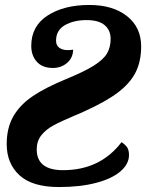

<svg xmlns="http://www.w3.org/2000/svg" viewBox="-20 -744 589 774"><path d="M7 -163Q7 -228 33.5 -274.5Q60 -321 111.5 -356Q163 -391 246 -425Q319 -455 357.5 -479Q396 -503 411 -528Q426 -553 426 -587Q426 -622 402 -642.5Q378 -663 329 -663Q277 -663 241.5 -642.5Q206 -622 206 -580Q206 -561 219 -551.5Q232 -542 253 -542Q267 -542 275 -544Q274 -510 250 -490Q226 -470 193 -470Q151 -470 128.5 -495Q106 -520 106 -559Q106 -639 172 -681.5Q238 -724 340 -724Q435 -724 492 -679Q549 -634 549 -557Q549 -497 527 -453Q505 -409 456.5 -372Q408 -335 322 -296Q296 -284 283 -279Q226 -255 195.5 -238.5Q165 -222 146.5 -198.5Q128 -175 128 -142Q128 -58 234 -58Q384 -58 470 -171Q485 -161 492.5 -150Q500 -139 500 -119Q500 -83 466 -53.5Q432 -24 368 -7Q304 10 218 10Q110 10 58.5 -37.5Q7 -85 7 -163Z"/></svg>

Font: Noto Serif NarrowExtraBold
Style: Italic
Weight: 800
Width: 4
Italic angle: -12°
Designer: Monotype Design Team
Foundry: Monotype Imaging Inc.
Version: Version 1.001